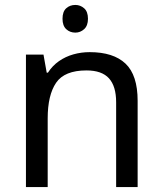

<svg xmlns="http://www.w3.org/2000/svg" viewBox="-20 -757 658 777"><path d="M285 -737Q305 -737 320.5 -723.5Q336 -710 336 -681Q336 -653 320.5 -639Q305 -625 285 -625Q263 -625 248 -639Q233 -653 233 -681Q233 -710 248 -723.5Q263 -737 285 -737ZM343 -546Q439 -546 488 -499.5Q537 -453 537 -349V0H450V-343Q450 -408 421 -440Q392 -472 330 -472Q241 -472 207 -422Q173 -372 173 -278V0H85V-536H156L169 -463H174Q192 -491 218.5 -509.5Q245 -528 277 -537Q309 -546 343 -546Z"/></svg>

Font: uguzrati85
Style: Book
Weight: 400
Designer: Jelle Bosma - Monotype Design Team, Universal Thirst
Foundry: Monotype Imaging Inc.
Version: Version 2.106